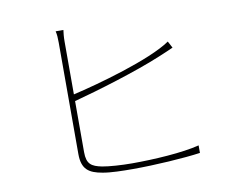

<svg xmlns="http://www.w3.org/2000/svg" viewBox="-77 -819 1110 903"><g transform="rotate(-10 478.0 -367.5)"><path d="M242 -718C246 -702 247 -686 247 -663V-131C247 -58 280 -36 344 -25C382 -18 438 -17 489 -17C593 -17 735 -26 811 -37V-73C730 -52 592 -44 489 -44C438 -44 379 -48 347 -54C297 -64 275 -78 275 -135V-379C385 -408 581 -467 700 -517C726 -527 751 -539 770 -547L753 -579C653 -510 393 -438 275 -411V-663C275 -688 277 -702 279 -718Z"/></g></svg>

Font: Kinto Sans Thin
Style: Regular
Weight: 100
Designer: Authors: Ryoko NISHIZUKA  (kana & ideographs); Paul D. Hunt (Latin, Greek & Cyrillic); Wenlong ZHANG  (bopomofo); Sandol
Foundry: Adobe Systems Incorporated, ookami Inc.
Version: Version 0.001